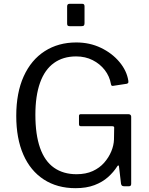

<svg xmlns="http://www.w3.org/2000/svg" viewBox="-20 -974 779 1004"><path d="M375 10Q279 10 209 -35.5Q139 -81 102 -165.5Q65 -250 65 -368Q65 -489 104 -575Q143 -661 214 -706.5Q285 -752 379 -752Q449 -752 507.5 -724Q566 -696 604.5 -650Q643 -604 651 -552Q652 -544 650.5 -541Q649 -538 643 -536L571 -525Q566 -524 563.5 -526.5Q561 -529 560 -535Q553 -575 528 -607.5Q503 -640 464.5 -659.5Q426 -679 378 -679Q310 -679 262 -644.5Q214 -610 189.5 -541.5Q165 -473 165 -374Q165 -270 189.5 -200.5Q214 -131 262.5 -97Q311 -63 380 -63Q429 -63 465 -79.5Q501 -96 525 -123.5Q549 -151 562 -182.5Q575 -214 576 -244L577 -304Q579 -314 567 -314H404Q398 -314 395.5 -316.5Q393 -319 393 -325V-368Q393 -377 403 -377H651Q658 -377 662 -373.5Q666 -370 666 -364V-13Q666 -6 663 -3Q660 0 654 0H631Q624 0 619.5 -2Q615 -4 613 -12L602 -105Q601 -109 598.5 -109Q596 -109 593 -104Q574 -74 545 -48Q516 -22 474 -6Q432 10 375 10ZM422 -941V-853Q422 -844 418.5 -840.5Q415 -837 404 -837H346Q337 -837 334 -840Q331 -843 331 -851V-940Q331 -954 343 -954H411Q422 -954 422 -941Z"/></svg>

Font: Libre Franklin
Style: Regular
Weight: 400
Designer: Pablo Impallari, Rodrigo Fuenzalida, Nhung Nguyen
Foundry: Impallari Type
Version: Version 3.000